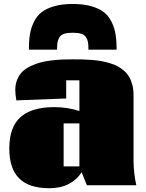

<svg xmlns="http://www.w3.org/2000/svg" viewBox="-20 -953 748 987"><path d="M27.8 0ZM579.6 -697.8H434.6Q434.6 -721.2 432.6 -734.1Q430.7 -747.1 423.1 -760.3Q415.5 -773.4 398.7 -779.1Q381.8 -784.7 354 -784.7Q326.2 -784.7 309.3 -779.1Q292.5 -773.4 284.9 -760.3Q277.3 -747.1 275.4 -734.1Q273.4 -721.2 273.4 -697.8H128.4Q128.4 -742.2 133.8 -775.6Q139.2 -809.1 154.1 -839.8Q168.9 -870.6 193.8 -890.1Q218.8 -909.7 259 -921.1Q299.3 -932.6 354 -932.6Q408.7 -932.6 449 -921.1Q489.3 -909.7 514.2 -890.1Q539.1 -870.6 554 -839.8Q568.8 -809.1 574.2 -775.6Q579.6 -742.2 579.6 -697.8ZM307.1 -318.8V-97.7H388.2V-318.8ZM666.5 -125.5Q667 -63 680.7 -0.5H426.8L399.4 -67.9Q376 -29.3 333.7 -7.3Q291.5 14.6 233.4 14.6Q129.4 14.6 78.6 -35.9Q27.8 -86.4 27.8 -189.5Q27.8 -299.3 85.4 -350.8Q143.1 -402.3 258.3 -402.3Q327.1 -402.3 388.2 -382.3V-540H320.3V-446.8L64 -437Q58.6 -468.3 58.6 -490.7Q58.6 -521 69.1 -545.4Q79.6 -569.8 96.4 -585.9Q113.3 -602.1 138.7 -613.8Q164.1 -625.5 188.5 -632.1Q212.9 -638.7 244.6 -642.3Q276.4 -646 300.3 -647Q324.2 -647.9 353.5 -647.9Q381.8 -647.9 403.8 -647.5Q425.8 -647 453.1 -644.8Q480.5 -642.6 501.5 -638.7Q522.5 -634.8 545.7 -627.9Q568.8 -621.1 585.7 -611.8Q602.5 -602.5 618.4 -588.6Q634.3 -574.7 644.3 -557.1Q654.3 -539.6 660.4 -516.1Q666.5 -492.7 666.5 -464.8Z"/></svg>

Font: Coda ExtraBold
Style: Regular
Weight: 800
Version: Version 2.001; ttfautohint (v0.8) -r 50 -G 200 -x